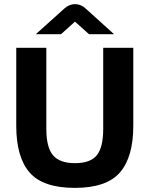

<svg xmlns="http://www.w3.org/2000/svg" viewBox="-20 -900 726 932"><path d="M343.4 12Q188.6 12 123.8 -62.5Q58.9 -137.1 58.9 -289.6V-668H204.9V-273.6Q204.9 -185.2 237.1 -146.6Q269.3 -108 344.2 -108Q419.1 -108 450 -146.6Q481 -185.2 481 -273.6V-668H627V-289.6Q627 -137.1 561.8 -62.5Q496.7 12 343.4 12ZM153.8 -734 294.2 -860.2Q304.4 -869.4 317.4 -874.7Q330.4 -880 344.2 -880Q358 -880 371 -874.7Q384 -869.4 394 -860.2L533.6 -734H412L344 -795L276.2 -734Z"/></svg>

Font: Atkinson Hyperlegible Next
Style: Regular
Weight: 400
Designer: Elliott Scott, Megan Eiswerth, Linus Boman, Theodore Petrosky, Letters from Sweden
Foundry: Applied Design Works, Letters from Sweden
Version: Version 2.001